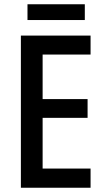

<svg xmlns="http://www.w3.org/2000/svg" viewBox="-20 -881 494 901"><path d="M378 -861H109V-787H378ZM405 0V-90H180V-328H391V-416H180V-625H405V-714H78V0Z"/></svg>

Font: Noto Sans Arabic Cond Med
Style: Regular
Weight: 500
Width: 3
Designer: Monotype Design Team, Nadine Chahine, Nizar Qandah and Khaled Hosny
Foundry: Monotype Imaging Inc.
Version: Version 2.012